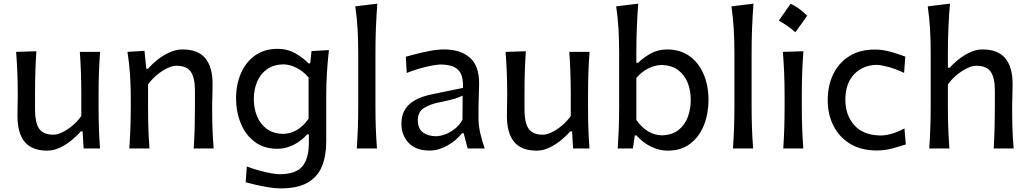

<svg xmlns="http://www.w3.org/2000/svg" viewBox="-20 -809 5612 1046"><path d="M237.8 11.7Q153.8 11.7 114.5 -36.1Q75.2 -84 75.2 -176.3Q75.2 -210.9 75.9 -236.8Q76.7 -262.7 76.7 -288.1Q76.7 -357.4 74.5 -413.1Q72.3 -468.8 67.9 -526.4L178.2 -529.8Q174.3 -472.2 172.6 -416.3Q170.9 -360.4 170.9 -298.3V-209Q170.9 -142.6 192.6 -108.9Q214.4 -75.2 271.5 -75.2Q292.5 -75.2 320.1 -88.6Q347.7 -102.1 375.2 -125.2Q402.8 -148.4 422.9 -176.8V-298.3Q422.9 -360.4 420.9 -414.6Q418.9 -468.8 415 -526.4H525.4Q521 -468.8 519 -413.1Q517.1 -357.4 517.1 -288.1V-231.9Q517.1 -166.5 518.8 -112.3Q520.5 -58.1 524.9 0H435.5L430.2 -93.3H419.9Q399.9 -69.3 369.9 -44.9Q339.8 -20.5 305.7 -4.4Q271.5 11.7 237.8 11.7Z M684.6 0Q688.5 -58.1 690.4 -112.3Q692.4 -166.5 692.4 -231.9V-284.7Q692.4 -342.8 688.2 -404.3Q684.1 -465.8 674.3 -526.4L767.1 -532.2L776.9 -434.6H787.1Q807.1 -459 837.4 -483.2Q867.7 -507.3 903.3 -523.4Q939 -539.6 974.6 -539.6Q1059.1 -539.6 1098.6 -491.5Q1138.2 -443.4 1138.2 -351.1Q1138.2 -316.9 1137 -286.4Q1135.7 -255.9 1135.7 -231.9Q1135.7 -166.5 1137.5 -112.3Q1139.2 -58.1 1144 0H1035.2Q1039.1 -58.1 1040.5 -111.8Q1042 -165.5 1042 -227.5V-317.4Q1042 -383.8 1020 -417.2Q998 -450.7 940.9 -450.7Q918.5 -450.7 890.1 -437Q861.8 -423.3 834.5 -400.4Q807.1 -377.4 786.6 -349.1V-227.5Q786.6 -165.5 788.3 -111.8Q790 -58.1 794.4 0Z M1509.3 217.3Q1479 217.3 1443.1 211.4Q1407.2 205.6 1374 197.8Q1340.8 189.9 1318.4 184.1L1324.7 98.1Q1360.4 111.8 1395.8 121.1Q1431.2 130.4 1459.2 135.3Q1487.3 140.1 1501 140.1Q1591.3 140.1 1627 97.7Q1662.6 55.2 1662.6 -30.8V-77.1H1653.8Q1618.2 -38.1 1576.2 -18.3Q1534.2 1.5 1492.2 1.5Q1417 1.5 1366.7 -37.1Q1316.4 -75.7 1291.3 -138.2Q1266.1 -200.7 1266.1 -272.5Q1266.1 -348.6 1292.7 -409.9Q1319.3 -471.2 1370.1 -507.1Q1420.9 -543 1493.2 -543Q1544.9 -543 1587.2 -519.5Q1629.4 -496.1 1660.6 -463.9H1669.9L1677.2 -530.8L1772 -536.1Q1757.3 -410.2 1757.3 -286.6V-36.6Q1757.3 39.6 1734.1 96.7Q1710.9 153.8 1656.7 185.5Q1602.5 217.3 1509.3 217.3ZM1522 -79.6Q1604 -81.1 1661.1 -162.1V-386.7Q1631.8 -421.4 1595 -439.7Q1558.1 -458 1523.4 -458.5Q1469.7 -457 1434.1 -431.4Q1398.4 -405.8 1380.6 -363.3Q1362.8 -320.8 1362.8 -269.5Q1362.8 -220.2 1379.6 -177.5Q1396.5 -134.8 1431.9 -107.9Q1467.3 -81.1 1522 -79.6Z M1923.8 0Q1927.7 -58.1 1929.7 -112.3Q1931.6 -166.5 1931.6 -231.9V-523.9Q1931.6 -590.3 1928 -652.3Q1924.3 -714.4 1915.5 -774.4L2035.6 -789.1Q2030.8 -725.1 2028.1 -659.7Q2025.4 -594.2 2025.4 -523.9V-231.9Q2025.4 -166.5 2027.3 -112.3Q2029.3 -58.1 2033.7 0Z M2320.8 11.2Q2246.1 11.2 2206.5 -30.3Q2167 -71.8 2167 -134.3Q2167 -177.7 2183.1 -206.5Q2199.2 -235.4 2224.9 -252.9Q2250.5 -270.5 2279.3 -280.5Q2308.1 -290.5 2333.5 -295.4L2502.4 -330.1Q2504.4 -383.8 2488.8 -411.1Q2473.1 -438.5 2444.8 -448Q2416.5 -457.5 2379.9 -457.5Q2365.7 -457.5 2336.4 -452.4Q2307.1 -447.3 2270.3 -437Q2233.4 -426.8 2195.8 -411.6L2190.9 -500Q2215.8 -506.8 2251.5 -516.1Q2287.1 -525.4 2326.2 -532.5Q2365.2 -539.6 2400.4 -539.6Q2487.8 -539.6 2539.1 -495.6Q2590.3 -451.7 2590.3 -354Q2590.3 -330.1 2588.6 -293.7Q2586.9 -257.3 2586.9 -224.1V-162.6Q2586.9 -127 2595.7 -86.7Q2604.5 -46.4 2620.6 0H2527.8L2505.9 -83.5H2497.1Q2465.8 -43 2417.2 -15.9Q2368.7 11.2 2320.8 11.2ZM2355 -66.9Q2376.5 -66.9 2403.8 -76.7Q2431.2 -86.4 2457 -106.4Q2482.9 -126.5 2499.5 -156.7L2500.5 -288.6Q2492.2 -284.2 2479 -278.8Q2465.8 -273.4 2440.2 -266.6Q2414.6 -259.8 2369.1 -250.5Q2324.2 -241.7 2290.3 -220.9Q2256.3 -200.2 2256.3 -154.8Q2256.3 -107.4 2284.7 -87.2Q2313 -66.9 2355 -66.9Z M2904.3 11.7Q2820.3 11.7 2781 -36.1Q2741.7 -84 2741.7 -176.3Q2741.7 -210.9 2742.4 -236.8Q2743.2 -262.7 2743.2 -288.1Q2743.2 -357.4 2741 -413.1Q2738.8 -468.8 2734.4 -526.4L2844.7 -529.8Q2840.8 -472.2 2839.1 -416.3Q2837.4 -360.4 2837.4 -298.3V-209Q2837.4 -142.6 2859.1 -108.9Q2880.9 -75.2 2938 -75.2Q2959 -75.2 2986.6 -88.6Q3014.2 -102.1 3041.7 -125.2Q3069.3 -148.4 3089.4 -176.8V-298.3Q3089.4 -360.4 3087.4 -414.6Q3085.4 -468.8 3081.5 -526.4H3191.9Q3187.5 -468.8 3185.5 -413.1Q3183.6 -357.4 3183.6 -288.1V-231.9Q3183.6 -166.5 3185.3 -112.3Q3187 -58.1 3191.4 0H3102.1L3096.7 -93.3H3086.4Q3066.4 -69.3 3036.4 -44.9Q3006.3 -20.5 2972.2 -4.4Q2938 11.7 2904.3 11.7Z M3616.2 11.7Q3573.2 11.7 3529.1 -9Q3484.9 -29.8 3446.8 -71.3H3438.5L3427.7 0H3345.2Q3349.1 -58.1 3351.1 -112.3Q3353 -166.5 3353 -231.9V-523.9Q3353 -590.3 3349.4 -652.3Q3345.7 -714.4 3336.9 -774.4L3457 -789.1Q3452.1 -725.1 3449.5 -659.7Q3446.8 -594.2 3446.8 -523.9V-466.8H3456.5Q3485.4 -495.6 3525.4 -517.6Q3565.4 -539.6 3614.3 -539.6Q3686 -539.6 3736.3 -503.4Q3786.6 -467.3 3813.2 -405Q3839.8 -342.8 3839.8 -264.6Q3839.8 -190.9 3815.2 -127.9Q3790.5 -64.9 3741 -26.6Q3691.4 11.7 3616.2 11.7ZM3586.4 -71.8Q3641.1 -73.2 3675.8 -100.3Q3710.4 -127.4 3726.8 -170.9Q3743.2 -214.4 3743.2 -264.2Q3743.2 -316.9 3725.8 -359.6Q3708.5 -402.3 3673.3 -428Q3638.2 -453.6 3584.5 -455.1Q3550.3 -454.6 3513.4 -437Q3476.6 -419.4 3446.8 -384.3V-155.3Q3504.9 -73.2 3586.4 -71.8Z M3973.1 0Q3977.1 -58.1 3979 -112.3Q3981 -166.5 3981 -231.9V-523.9Q3981 -590.3 3977.3 -652.3Q3973.6 -714.4 3964.8 -774.4L4085 -789.1Q4080.1 -725.1 4077.4 -659.7Q4074.7 -594.2 4074.7 -523.9V-231.9Q4074.7 -166.5 4076.7 -112.3Q4078.6 -58.1 4083 0Z M4286.6 -787.9Q4328.5 -771.8 4377.3 -723.4Q4361.8 -700.9 4345.9 -678.6Q4330.1 -656.3 4312.9 -633.2Q4272.1 -669.7 4222.7 -696.6Q4239.3 -720.2 4254.9 -742.2Q4270.5 -764.3 4286.6 -787.9ZM4247.1 0Q4251 -58.1 4252.7 -112.3Q4254.4 -166.5 4254.4 -231.9V-284.7Q4254.4 -356 4252 -412.4Q4249.5 -468.8 4245.1 -526.4L4356.9 -529.8Q4352.5 -470.7 4350.3 -414.1Q4348.1 -357.4 4348.1 -284.7V-231.9Q4348.1 -166.5 4350.1 -112.3Q4352.1 -58.1 4356.4 0Z M4756.8 10.7Q4671.4 10.7 4611.8 -25.4Q4552.2 -61.5 4520.8 -123.5Q4489.3 -185.5 4489.3 -263.7Q4489.3 -342.3 4519.3 -404.5Q4549.3 -466.8 4606.7 -502.9Q4664.1 -539.1 4746.6 -539.1Q4790 -539.1 4835.4 -525.9Q4880.9 -512.7 4912.1 -500.5L4905.3 -412.1Q4854.5 -435.5 4815.2 -445.6Q4775.9 -455.6 4755.9 -455.6Q4678.7 -453.6 4632.1 -403.3Q4585.4 -353 4585.4 -266.1Q4585.4 -182.1 4633.8 -127.4Q4682.1 -72.8 4776.4 -70.8Q4804.7 -70.8 4838.6 -80.6Q4872.6 -90.3 4907.2 -109.4L4915 -22Q4885.7 -12.7 4844 -1Q4802.2 10.7 4756.8 10.7Z M5042.5 0Q5046.4 -58.1 5048.3 -112.3Q5050.3 -166.5 5050.3 -231.9V-523.9Q5050.3 -590.3 5046.6 -652.3Q5043 -714.4 5034.2 -774.4L5155.3 -789.1Q5149.9 -725.1 5147 -659.7Q5144 -594.2 5144 -523.9V-439.9H5154.3Q5173.3 -462.4 5202.1 -485.4Q5231 -508.3 5264.6 -523.9Q5298.3 -539.6 5332.5 -539.6Q5417 -539.6 5456.8 -491.5Q5496.6 -443.4 5496.6 -351.1Q5496.6 -316.9 5495.4 -286.4Q5494.1 -255.9 5494.1 -231.9Q5494.1 -166.5 5495.6 -112.3Q5497.1 -58.1 5502.4 0H5393.6Q5397 -58.1 5398.4 -111.8Q5399.9 -165.5 5399.9 -227.5V-317.4Q5399.9 -383.8 5377.9 -417.2Q5356 -450.7 5298.8 -450.7Q5276.4 -450.7 5248 -437Q5219.7 -423.3 5192.1 -400.4Q5164.6 -377.4 5144 -349.1V-227.5Q5144 -165.5 5146 -111.8Q5147.9 -58.1 5152.3 0Z"/></svg>

Font: Pinar Medium
Style: Regular
Weight: 500
Designer: Amin Abedi
Version: Version 3.000